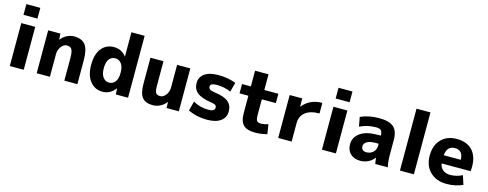

<svg xmlns="http://www.w3.org/2000/svg" viewBox="-26 -1494 5711 2247"><g transform="rotate(15 2829.0 -370.0)"><path d="M91 -620V-750H260V-620ZM91 0V-520H260V0Z M417 -520H565L569 -448H571Q600 -486 642.5 -508Q685 -530 730 -530Q824 -530 867 -475Q910 -420 910 -287V0H752V-270Q752 -351 735 -378.5Q718 -406 675 -406Q638 -406 607.5 -366Q577 -326 577 -273V0H417Z M1524 -750V0H1375L1372 -72H1370Q1309 10 1214 10Q1123 10 1065 -61.5Q1007 -133 1007 -260Q1007 -390 1063 -460Q1119 -530 1214 -530Q1304 -530 1362 -457H1364V-750ZM1160 -260Q1160 -190 1188.5 -151.5Q1217 -113 1262 -113Q1308 -113 1336 -150Q1364 -187 1364 -255V-265Q1364 -332 1336 -369.5Q1308 -407 1262 -407Q1214 -407 1187 -370Q1160 -333 1160 -260Z M1814 -520V-220Q1814 -158 1829 -136.5Q1844 -115 1881 -115Q1919 -115 1949 -154.5Q1979 -194 1979 -247V-520H2139V0H1991L1988 -72H1986Q1957 -34 1914 -12Q1871 10 1826 10Q1737 10 1696.5 -38.5Q1656 -87 1656 -203V-520Z M2661 -379Q2576 -414 2494 -414Q2448 -414 2429.5 -403.5Q2411 -393 2411 -372Q2411 -352 2427.5 -340.5Q2444 -329 2486 -323Q2603 -308 2653.5 -266Q2704 -224 2704 -150Q2704 -76 2646.5 -33Q2589 10 2481 10Q2354 10 2251 -40L2281 -156Q2367 -107 2468 -107Q2544 -107 2544 -153Q2544 -173 2529.5 -183Q2515 -193 2469 -200Q2354 -218 2304 -260.5Q2254 -303 2254 -375Q2254 -446 2311.5 -488Q2369 -530 2481 -530Q2590 -530 2691 -493Z M3041 -500H3211V-387H3041V-200Q3041 -146 3054 -128Q3067 -110 3101 -110Q3144 -110 3191 -126L3209 -10Q3138 10 3063 10Q2967 10 2922.5 -33Q2878 -76 2878 -173V-387H2771V-500H2878V-690H3041Z M3343 -520H3495L3496 -420H3498Q3585 -530 3736 -530V-402Q3624 -402 3565 -354Q3506 -306 3506 -223V0H3343Z M3873 -620V-750H4042V-620ZM3873 0V-520H4042V0Z M4424 -530Q4549 -530 4602.5 -482.5Q4656 -435 4656 -327V-140Q4656 -68 4671 0H4519Q4511 -45 4509 -73H4507Q4480 -35 4434.5 -12.5Q4389 10 4339 10Q4264 10 4219 -32Q4174 -74 4174 -147Q4174 -233 4247.5 -285Q4321 -337 4459 -337H4496V-339Q4496 -383 4478.5 -400Q4461 -417 4417 -417Q4315 -417 4222 -372L4201 -485Q4302 -530 4424 -530ZM4320 -162Q4320 -135 4336.5 -120Q4353 -105 4381 -105Q4431 -105 4463.5 -136Q4496 -167 4496 -215V-239H4459Q4391 -239 4355.5 -218Q4320 -197 4320 -162Z M4818 0V-750H4987V0Z M5267 -306H5473Q5472 -421 5371 -421Q5325 -421 5298 -391.5Q5271 -362 5267 -306ZM5268 -207Q5275 -158 5309.5 -130.5Q5344 -103 5399 -103Q5473 -103 5544 -139L5579 -30Q5490 10 5384 10Q5260 10 5184.5 -63Q5109 -136 5109 -260Q5109 -385 5179 -457.5Q5249 -530 5367 -530Q5488 -530 5555 -460.5Q5622 -391 5622 -262Q5622 -231 5618 -207Z"/></g></svg>

Font: M PLUS 1p ExtraBold
Style: Regular
Weight: 800
Version: Version 1.062